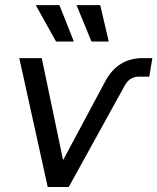

<svg xmlns="http://www.w3.org/2000/svg" viewBox="-20 -748 629 768"><path d="M170.9 0 57.1 -515.6H147L231.9 -109.4H233.4L400.9 -422.4Q450.7 -515.6 550.8 -515.6H589.4L577.1 -441.4H535.6Q498.5 -441.4 479.5 -406.7L254.9 0ZM204.1 -582 123 -727.5H217.8L275.4 -582ZM345.7 -582 286.1 -727.5H380.9L415 -582Z"/></svg>

Font: Inter Display
Style: Italic
Weight: 400
Italic angle: -9.39999°
Designer: Rasmus Andersson
Foundry: rsms
Version: Version 4.000;git-a52131595